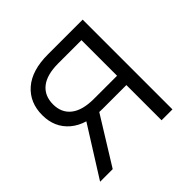

<svg xmlns="http://www.w3.org/2000/svg" viewBox="-140 -673 810 810"><g transform="rotate(-45 265.0 -268.0)"><path d="M453.1 0H388.2V-478H250Q181.6 -478 146.7 -450.2Q111.8 -422.4 111.8 -371.1Q111.8 -320.8 147 -293.2Q182.1 -265.6 250.5 -265.6H416.5V-210H246.1Q150.4 -210 98.9 -253.7Q47.4 -297.4 47.4 -371.1Q47.4 -446.3 98.6 -491Q149.9 -535.6 245.6 -535.6H453.1ZM96.7 0H21.5L173.8 -242.2H246.6Z"/></g></svg>

Font: Inter 20pt Light
Style: Regular
Weight: 300
Version: Version 4.001;git-66647c0bb